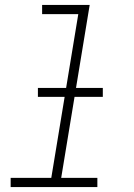

<svg xmlns="http://www.w3.org/2000/svg" viewBox="-20 -755 540 775"><path d="M373 0H23V-37H187L296 -698H150V-735H342L227 -37H373ZM133 -364V-400H395V-364Z"/></svg>

Font: Iosevka Term Curly XLt Obl
Style: Regular
Weight: 200
Italic angle: -9°
Designer: Belleve Invis
Foundry: Belleve Invis
Version: Version 32.3.0